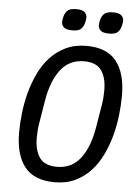

<svg xmlns="http://www.w3.org/2000/svg" viewBox="-60 -942 720 1000"><g transform="rotate(5 300.0 -442.0)"><path d="M264 12Q156 12 106.5 -51Q57 -114 57 -230Q57 -277 63 -331Q69 -385 83 -438Q97 -491 120.5 -540.5Q144 -590 178.5 -627.5Q213 -665 260 -687.5Q307 -710 368 -710Q475 -710 524.5 -647Q574 -584 574 -468Q574 -421 568 -367Q562 -313 548 -260Q534 -207 510.5 -157.5Q487 -108 452.5 -70.5Q418 -33 371.5 -10.5Q325 12 264 12ZM268 -69Q346 -69 391.5 -128.5Q437 -188 454 -291L473 -406Q477 -428 478.5 -448.5Q480 -469 480 -486Q480 -554 453 -591.5Q426 -629 363 -629Q285 -629 239.5 -569.5Q194 -510 177 -407L158 -292Q154 -270 152.5 -249.5Q151 -229 151 -212Q151 -144 178 -106.5Q205 -69 268 -69ZM286 -784Q254 -784 242 -795.5Q230 -807 230 -823Q230 -828 231 -835.5Q232 -843 234 -850Q239 -871 252.5 -883.5Q266 -896 298 -896Q330 -896 342 -884.5Q354 -873 354 -857Q354 -852 353 -845Q352 -838 350 -830Q345 -809 332 -796.5Q319 -784 286 -784ZM478 -784Q446 -784 434 -795.5Q422 -807 422 -823Q422 -828 423 -835.5Q424 -843 426 -850Q431 -871 444.5 -883.5Q458 -896 490 -896Q522 -896 534 -884.5Q546 -873 546 -857Q546 -852 545 -845Q544 -838 542 -830Q537 -809 524 -796.5Q511 -784 478 -784Z"/></g></svg>

Font: IBM Plex Mono Text
Style: Italic
Weight: 450
Italic angle: -9°
Monospace: yes
Designer: Mike Abbink, Paul van der Laan, Pieter van Rosmalen
Foundry: Bold Monday
Version: Version 2.1